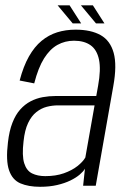

<svg xmlns="http://www.w3.org/2000/svg" viewBox="-20 -714 493 738"><path d="M134 4Q170.5 4 199.5 -2.8Q228.5 -9.5 250.5 -20.2Q272.5 -31 286.5 -43Q300.5 -55 306.5 -65.5L299.5 0H348L415.5 -383Q430 -463 417 -510.5Q404 -558 366.8 -579Q329.5 -600 270.5 -600Q232.5 -600 199.8 -589.8Q167 -579.5 139.8 -557Q112.5 -534.5 91.2 -497Q70 -459.5 55.5 -404.5L111.5 -393.5Q127 -454 149.5 -489.8Q172 -525.5 201 -541.5Q230 -557.5 264.5 -557.5Q303.5 -557.5 328 -540.2Q352.5 -523 360.5 -485Q368.5 -447 357 -384L350 -345H194Q168.5 -345 144 -340.5Q119.5 -336 97.5 -324.5Q75.5 -313 57.8 -293.2Q40 -273.5 27.8 -242.2Q15.5 -211 10.5 -166.5Q2 -96.5 14.8 -59.5Q27.5 -22.5 58.5 -9.2Q89.5 4 134 4ZM154 -37Q124.5 -37 103.2 -47.5Q82 -58 73 -86.8Q64 -115.5 70.5 -170.5Q75 -214 88 -241.2Q101 -268.5 119.8 -283.2Q138.5 -298 159.8 -303.5Q181 -309 203.5 -309H343.5L308 -108.5Q298.5 -92 277.5 -75.5Q256.5 -59 225.5 -48Q194.5 -37 154 -37ZM349 -624H381.5L337 -693.5H291ZM259.5 -624H292L247.5 -693.5H201.5Z"/></svg>

Font: Anybody SemiCondensed Light
Style: Italic
Weight: 300
Width: 4
Italic angle: -10°
Version: Version 1.113;gftools[0.9.25]